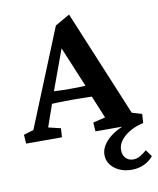

<svg xmlns="http://www.w3.org/2000/svg" viewBox="-93 -660 782 948"><g transform="rotate(-10 298.0 -186.5)"><path d="M491.2 217.8Q456.1 217.8 428.7 205.1Q401.4 192.4 385.7 170.9Q370.1 149.4 370.1 122.1Q370.1 93.8 389.2 67.4Q408.2 41 441.9 20Q475.6 -1 517.6 -12.7L527.3 0H346.7L343.8 -44.9L405.3 -59.6L350.6 -192.4L339.8 -224.6L239.3 -465.8L265.6 -466.8L177.7 -226.6L168 -197.3L120.1 -59.6L181.6 -44.9L178.7 0H-1L-3.9 -44.9L45.9 -59.6L245.1 -548.8L318.4 -590.8L539.1 -59.6L588.9 -44.9L585.9 0Q527.3 13.7 491.2 44.9Q455.1 76.2 455.1 113.3Q455.1 137.7 469.2 153.3Q483.4 168.9 507.8 168.9Q524.4 168.9 541 159.7Q557.6 150.4 575.2 134.8L599.6 168.9Q580.1 192.4 552.2 205.1Q524.4 217.8 491.2 217.8ZM147.5 -170.9V-232.4Q166 -231.4 192.9 -230Q219.7 -228.5 261.7 -228.5Q302.7 -228.5 330.6 -230Q358.4 -231.4 376 -232.4V-171.9Q352.5 -171.9 324.7 -172.9Q296.9 -173.8 261.7 -173.8Q226.6 -173.8 199.2 -172.9Q171.9 -171.9 147.5 -170.9Z"/></g></svg>

Font: Crimson Pro SemiBold
Style: Regular
Weight: 600
Designer: Jacques Le Bailly
Foundry: Baron von Fonthausen
Version: Version 1.003